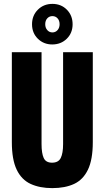

<svg xmlns="http://www.w3.org/2000/svg" viewBox="-20 -957 539 989"><path d="M249 12Q185 12 138 -9.5Q91 -31 66 -83Q41 -135 41 -225V-688H194V-215Q194 -168 205 -143.5Q216 -119 248 -119Q281 -119 293 -143.5Q305 -168 305 -215V-688H458V-225Q458 -135 433 -83Q408 -31 361.5 -9.5Q315 12 249 12ZM249 -728Q205 -728 175 -757.5Q145 -787 145 -832Q145 -877 175 -907Q205 -937 250 -937Q295 -937 324.5 -907Q354 -877 354 -832Q354 -787 324 -757.5Q294 -728 249 -728ZM250 -790Q266 -790 276.5 -802Q287 -814 287 -832Q287 -851 276.5 -862.5Q266 -874 250 -874Q234 -874 223.5 -862.5Q213 -851 213 -832Q213 -814 223.5 -802Q234 -790 250 -790Z"/></svg>

Font: Archivo ExtraCondensed ExtraBold
Style: Regular
Weight: 800
Width: 2
Designer: Hector Gatti
Foundry: Omnibus-Type
Version: Version 2.001